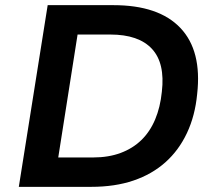

<svg xmlns="http://www.w3.org/2000/svg" viewBox="-20 -725 838 745"><path d="M53 0 165 -705H420Q596 -705 680 -616.5Q764 -528 745 -360Q737 -276 705.5 -209Q674 -142 622 -95.5Q570 -49 498 -24.5Q426 0 334 0ZM206 -114H341Q401 -114 448 -131.5Q495 -149 528.5 -181.5Q562 -214 582 -261.5Q602 -309 608 -369Q621 -480 569.5 -535.5Q518 -591 408 -591H281Z"/></svg>

Font: Nunito Sans 8pt
Style: Bold Italic
Weight: 700
Italic angle: -9°
Version: Version 3.101;gftools[0.9.27]